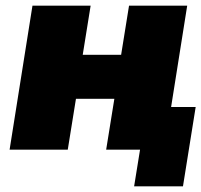

<svg xmlns="http://www.w3.org/2000/svg" viewBox="-20 -530 713 680"><path d="M14 0 95 -510H301L273 -336H409L437 -510H643L586 -151H673L628 130H455L476 0H356L385 -180H249L220 0Z"/></svg>

Font: Mulish ExtraBlack
Style: Italic
Weight: 1000
Italic angle: -9°
Designer: Vernon Adams
Foundry: Vernon Adams
Version: Version 3.603; ttfautohint (v1.8.3)